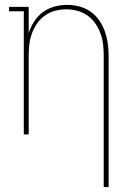

<svg xmlns="http://www.w3.org/2000/svg" viewBox="-20 -548 540 783"><path d="M403 215V-320Q403 -343 400.5 -366Q398 -389 390 -411Q382 -433 369 -452Q356 -471 337 -484.5Q318 -498 295.5 -504Q273 -510 250 -510Q227 -510 204.5 -504Q182 -498 163 -484.5Q144 -471 131 -452Q118 -433 110 -411Q102 -389 99.5 -366Q97 -343 97 -320V0H77V-502H17V-520H97V-413Q105 -438 119.5 -460.5Q134 -483 155 -498.5Q176 -514 201.5 -521Q227 -528 254 -528Q279 -528 304 -521.5Q329 -515 349.5 -500.5Q370 -486 384.5 -465Q399 -444 407.5 -420Q416 -396 419.5 -370.5Q423 -345 423 -320V215Z"/></svg>

Font: Iosevka Curly Slab Thin
Style: Regular
Weight: 100
Monospace: yes
Designer: Belleve Invis
Foundry: Belleve Invis
Version: Version 22.1.2; ttfautohint (v1.8.4)